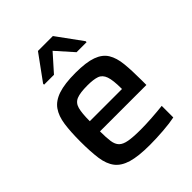

<svg xmlns="http://www.w3.org/2000/svg" viewBox="-208 -848 974 974"><g transform="rotate(-45 279.0 -361.5)"><path d="M296 8Q215 8 167.5 -6Q120 -20 96.5 -50.5Q73 -81 66 -131Q59 -181 59 -254Q59 -323 66 -373Q73 -423 95.5 -455Q118 -487 164 -502.5Q210 -518 288 -518Q364 -518 407 -502.5Q450 -487 469.5 -455Q489 -423 494 -373.5Q499 -324 499 -254V-220H166Q166 -175 170 -147.5Q174 -120 188.5 -105.5Q203 -91 234 -85.5Q265 -80 320 -80Q354 -80 399 -83Q444 -86 479 -90V-7Q446 0 394.5 4Q343 8 296 8ZM166 -293H397V-296Q397 -356 387 -384.5Q377 -413 353 -421.5Q329 -430 286 -430Q233 -430 207.5 -419.5Q182 -409 174 -379.5Q166 -350 166 -293ZM133 -588V-595L232 -731H339L438 -595V-588H366L285 -679L204 -588Z"/></g></svg>

Font: Saira Medium
Style: Regular
Weight: 500
Designer: Hector Gatti with collaboration of the Omnibus-Type team
Foundry: Omnibus-Type
Version: Version 1.100; ttfautohint (v1.8.3)